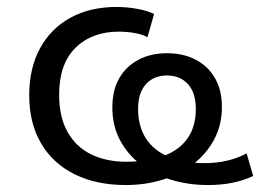

<svg xmlns="http://www.w3.org/2000/svg" viewBox="-20 -523 748 552"><path d="M342 9Q257 9 194.5 -22Q132 -53 98 -111Q64 -169 64 -249Q64 -327 95 -384Q126 -441 182.5 -472Q239 -503 315 -503Q346 -503 375 -497.5Q404 -492 423 -483L404 -416Q390 -424 367.5 -428Q345 -432 322 -432Q244 -432 197 -385.5Q150 -339 150 -251Q150 -187 174 -144Q198 -101 241.5 -79.5Q285 -58 343 -58Q405 -58 450 -74.5Q495 -91 519 -125Q543 -159 543 -210Q543 -256 520.5 -281Q498 -306 460 -306Q422 -306 399.5 -281Q377 -256 377 -210Q377 -160 399.5 -125Q422 -90 465.5 -72Q509 -54 570 -54Q602 -54 632.5 -61Q663 -68 689 -82L708 -17Q680 -4 648 2.5Q616 9 578 9Q521 9 471 -6.5Q421 -22 383.5 -51Q346 -80 324.5 -121Q303 -162 303 -214Q303 -263 322.5 -297.5Q342 -332 377.5 -351Q413 -370 460 -370Q507 -370 542.5 -351.5Q578 -333 598 -298.5Q618 -264 618 -215Q618 -164 596 -122.5Q574 -81 536 -51.5Q498 -22 448 -6.5Q398 9 342 9Z"/></svg>

Font: Nunito Sans 8pt
Style: Regular
Weight: 400
Version: Version 3.101;gftools[0.9.27]